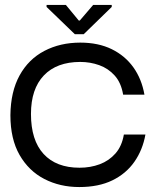

<svg xmlns="http://www.w3.org/2000/svg" viewBox="-20 -745 639 775"><path d="M300 10Q222 10 159 -22.5Q96 -55 59 -119.5Q22 -184 22 -280Q23 -375 59 -440.5Q95 -506 159 -539.5Q223 -573 304 -573Q377 -573 431 -546.5Q485 -520 518.5 -473Q552 -426 563 -363H477Q469 -411 443 -440Q417 -469 380.5 -482Q344 -495 304 -495Q209 -495 157 -440.5Q105 -386 105 -285Q105 -179 156 -123.5Q207 -68 301 -68Q345 -68 382.5 -82Q420 -96 446 -125.5Q472 -155 480 -202H567Q556 -140 522.5 -92Q489 -44 433.5 -17Q378 10 300 10ZM282 -607 168 -717V-725H246L298 -662H302L356 -725H431V-717L318 -607Z"/></svg>

Font: Darker Grotesque Light SemiBold
Style: Regular
Weight: 600
Version: Version 1.000;gftools[0.9.28]